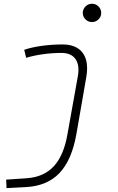

<svg xmlns="http://www.w3.org/2000/svg" viewBox="-20 -763 626 1018"><path d="M14.6 234.4 12.7 189.5 120.1 182.1Q212.4 175.8 265.1 118.7Q317.9 61.5 337.4 -49.8L392.1 -355Q396 -375.5 396 -392.6Q396 -427.2 380.9 -449.2Q357.9 -482.4 305.7 -482.4Q258.8 -482.4 209.7 -475.8Q160.6 -469.2 118.7 -456.5L108.4 -499Q148.9 -512.7 202.1 -520Q255.4 -527.3 311.5 -527.3Q385.7 -527.3 418.9 -481.9Q441.9 -450.2 441.9 -400.4Q441.9 -378.9 437.5 -354L384.8 -50.8Q360.8 85 295.7 154.1Q230.5 223.1 117.2 229ZM467.8 -646Q447.8 -646 433.3 -660.2Q418.9 -674.3 418.9 -694.3Q418.9 -714.4 433.3 -728.8Q447.8 -743.2 467.8 -743.2Q487.8 -743.2 502.2 -728.8Q516.6 -714.4 516.6 -694.3Q516.6 -674.3 502.2 -660.2Q487.8 -646 467.8 -646Z"/></svg>

Font: CaskaydiaCove NFP ExtraLight
Style: Italic
Weight: 200
Italic angle: -10°
Designer: Aaron Bell
Foundry: Saja Typeworks
Version: Version 2111.001; VTT 6.35;Nerd Fonts 3.1.1